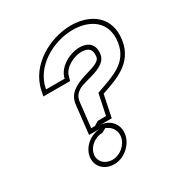

<svg xmlns="http://www.w3.org/2000/svg" viewBox="-144 -699 757 803"><g transform="rotate(-30 234.0 -297.0)"><path d="M63 -394H192L198 -415C206 -449 257 -479 299 -476C325 -474 343 -464 338 -427C331 -376 172 -399 163 -294L148 -159H204C157 -159 112 -124 105 -79C98 -34 132 0 179 0C226 0 272 -38 280 -86C288 -134 253 -172 206 -172H265L287 -278C359 -303 450 -329 466 -432C483 -542 402 -594 311 -594C211 -594 90 -531 68 -418ZM88 -414V-417C107 -515 214 -574 308 -574C392 -574 461 -528 446 -432C432 -345 358 -323 283 -297L270 -292L249 -192H209L188 -179H170L183 -295C185 -321 197 -335 216 -346C248 -365 350 -369 358 -427C365 -475 336 -494 304 -496C256 -500 190 -467 178 -417V-414ZM125 -79C130 -110 162 -139 201 -139L221 -150C226 -149 226 -147 229 -146C250 -136 264 -113 260 -86C254 -49 218 -20 182 -20C144 -20 120 -47 125 -79Z"/></g></svg>

Font: Charger Pro
Style: OlObl
Weight: 900
Designer: Jasper
Foundry: Cannot Into Space Fonts
Version: Version 1.09